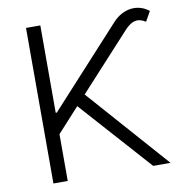

<svg xmlns="http://www.w3.org/2000/svg" viewBox="-82 -809 844 885"><g transform="rotate(-10 340.5 -366.0)"><path d="M97 0H164V-219L267 -332L564 0H645L310 -379L551 -642C582 -674 610 -684 647 -660L673 -706C622 -747 552 -738 503 -684L169 -319H164V-728H97Z"/></g></svg>

Font: Wafeq Light
Style: Regular
Weight: 300
Designer: Rasmus Andersson & Azza Alameddine
Foundry: Google & TypeTogether
Version: Version 3.000;January 28, 2025;FontCreator 15.0.0.3014 64-bi